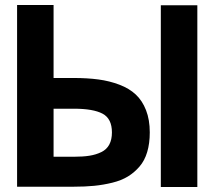

<svg xmlns="http://www.w3.org/2000/svg" viewBox="-20 -743 864 763"><path d="M273.9 -311H192.9V-120.1H273.9Q310.5 -120.1 336.2 -124.3Q361.8 -128.4 382.8 -138.7Q403.8 -148.9 414.3 -168.5Q424.8 -188 424.8 -216.8Q424.8 -271.5 387.5 -291.3Q350.1 -311 273.9 -311ZM575.2 -216.8Q575.2 -172.9 564.9 -138.7Q554.7 -104.5 534.4 -81.1Q514.2 -57.6 488.3 -41.7Q462.4 -25.9 426.8 -17.1Q391.1 -8.3 354.5 -4.6Q317.9 -1 272 -1H47.9V-723.1H192.9V-433.1H272Q327.6 -433.1 371.3 -427.2Q415 -421.4 454.3 -406.5Q493.7 -391.6 519.5 -367.4Q545.4 -343.3 560.3 -305.2Q575.2 -267.1 575.2 -216.8ZM764.2 0H619.1V-722.2H764.2Z"/></svg>

Font: Perun
Style: Bold
Weight: 700
Foundry: Copyright (c) Stefan Peev, Context Ltd, 2016
Version: Version 1.0000